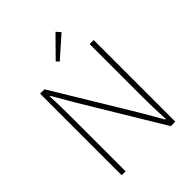

<svg xmlns="http://www.w3.org/2000/svg" viewBox="-256 -1071 1208 1208"><g transform="rotate(-45 348.0 -466.5)"><path d="M110 0V-726H149L469 -197L552 -54H557Q554 -107 552.5 -157.5Q551 -208 551 -259V-726H587V0H547L228 -529L145 -672H141Q143 -621 144 -573Q145 -525 145 -473V0ZM340 -781 323 -800 454 -933 479 -904Z"/></g></svg>

Font: Shanggu Sans SC VF
Style: Regular
Weight: 250
Designer: GuiWonder
Version: Version 1.021